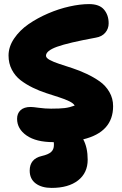

<svg xmlns="http://www.w3.org/2000/svg" viewBox="-20 -710 598 944"><path d="M242.2 -11.2Q157.7 -11.2 110.8 -43.7Q64 -76.2 64 -126Q64 -152.3 81.1 -168.2Q98.1 -184.1 130.9 -184.1Q141.6 -184.1 171.9 -179.9Q202.1 -175.8 231 -175.8Q274.9 -175.8 298.3 -178.7Q321.8 -181.6 347.2 -190.9Q341.3 -202.1 320.1 -212.4Q298.8 -222.7 270 -231.9Q241.2 -241.2 207.3 -252.2Q173.3 -263.2 140.9 -279.1Q108.4 -294.9 81.5 -315.4Q54.7 -335.9 38.3 -367.2Q22 -398.4 22 -437Q22 -480 49.3 -520.5Q76.7 -561 120.1 -591.1Q163.6 -621.1 216.3 -643.8Q269 -666.5 321.8 -678.2Q374.5 -689.9 418 -689.9Q468.3 -689.9 491.2 -663.1Q514.2 -636.2 514.2 -595.2Q514.2 -568.8 497.6 -549.3Q481 -529.8 451.2 -524.9Q315.4 -500 260.7 -480.2Q206.1 -460.4 206.1 -436Q206.1 -425.3 224.4 -415.3Q242.7 -405.3 271.7 -395.8Q300.8 -386.2 335.9 -374.8Q371.1 -363.3 406.2 -346.7Q441.4 -330.1 470.5 -309.6Q499.5 -289.1 517.8 -257.6Q536.1 -226.1 536.1 -188Q536.1 -60.5 389.2 -24.9Q411.1 15.1 411.1 75.2Q411.1 140.1 363.8 177Q316.4 213.9 233.9 213.9Q185.1 213.9 155.5 191.9Q126 169.9 126 128.9Q126 70.8 185.1 57.1Q217.3 49.8 231.2 37.4Q245.1 24.9 245.1 2.9Q245.1 -8.3 244.1 -11.2Z"/></svg>

Font: Shantell Sans Irregular
Style: Regular
Weight: 800
Designer: Stephen Nixon, Anya Danilova, Shantell Martin
Foundry: Arrow Type
Version: Version 1.006;[9816181b4]